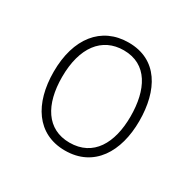

<svg xmlns="http://www.w3.org/2000/svg" viewBox="-88 -813 505 505"><g transform="rotate(30 165.0 -560.0)"><path d="M296 -560C296 -653 257 -725 169 -725C86 -725 36 -661 36 -560C36 -464 80 -395 165 -395C253 -395 296 -467 296 -560ZM62 -559C62 -649 102 -701 168 -701C240 -701 270 -639 270 -559C270 -478 237 -419 165 -419C96 -419 62 -476 62 -559Z"/></g></svg>

Font: Noto Sans Lao SemiCondensed Thin
Style: Regular
Weight: 100
Width: 4
Designer: Monotype Design Team
Foundry: Monotype Imaging Inc.
Version: Version 2.003